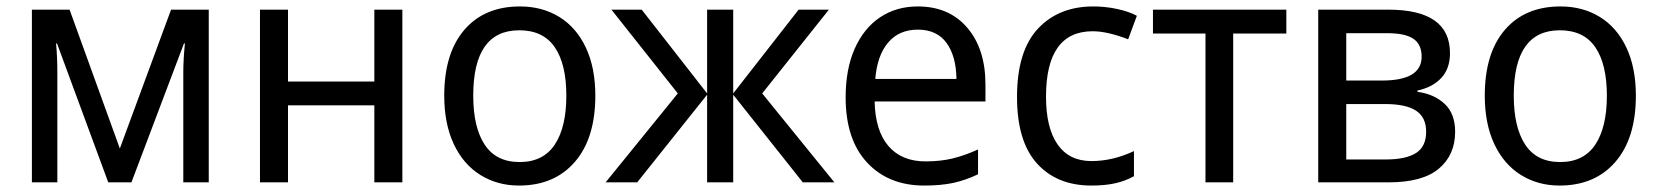

<svg xmlns="http://www.w3.org/2000/svg" viewBox="-20 -566 5148 596"><path d="M628 0H549V-342Q549 -381 554 -431H551L388 0H316L157 -431H154Q158 -391 158 -339V0H79V-536H196L352 -105L511 -536H628Z M874 -313H1142V-536H1229V0H1142V-239H874V0H787V-536H874Z M1591 10Q1524 10 1471 -23Q1418 -56 1388.5 -119Q1359 -182 1359 -269Q1359 -401 1421.5 -473.5Q1484 -546 1594 -546Q1663 -546 1716 -513.5Q1769 -481 1798.5 -418.5Q1828 -356 1828 -269Q1828 -137 1764.5 -63.5Q1701 10 1591 10ZM1593 -63Q1666 -63 1702 -117Q1738 -171 1738 -269Q1738 -367 1702 -419.5Q1666 -472 1592 -472Q1449 -472 1449 -269Q1449 -171 1484.5 -117Q1520 -63 1593 -63Z M2346 -276 2570 0H2472L2256 -272V0H2175V-272L1958 0H1860L2084 -276L1878 -536H1972L2175 -276V-536H2256V-276L2459 -536H2553Z M3039 -304V-251H2695Q2697 -160 2738 -112.5Q2779 -65 2853 -65Q2899 -65 2936.5 -74Q2974 -83 3016 -102V-25Q2976 -6 2938 2Q2900 10 2849 10Q2738 10 2671.5 -61.5Q2605 -133 2605 -264Q2605 -351 2633 -414.5Q2661 -478 2711.5 -512Q2762 -546 2829 -546Q2926 -546 2982.5 -480Q3039 -414 3039 -304ZM2697 -321H2949Q2948 -392 2918 -433Q2888 -474 2829 -474Q2771 -474 2737 -434Q2703 -394 2697 -321Z M3137 -265Q3137 -407 3201.5 -476.5Q3266 -546 3374 -546Q3412 -546 3448.5 -538Q3485 -530 3509 -517L3482 -444Q3417 -469 3372 -469Q3227 -469 3227 -266Q3227 -169 3263 -117.5Q3299 -66 3368 -66Q3434 -66 3500 -97V-19Q3473 -4 3441.5 3Q3410 10 3368 10Q3261 10 3199 -58.5Q3137 -127 3137 -265Z M3808 -462V0H3722V-462H3559V-536H3973V-462Z M4380 -285V-281Q4432 -274 4464.5 -243.5Q4497 -213 4497 -157Q4497 -85 4446.5 -42.5Q4396 0 4291 0H4072V-536H4290Q4481 -536 4481 -401Q4481 -353 4454 -324Q4427 -295 4380 -285ZM4286 -463H4159V-316H4270Q4393 -316 4393 -390Q4393 -428 4367.5 -445.5Q4342 -463 4286 -463ZM4280 -243H4159V-71H4282Q4344 -71 4375.5 -91Q4407 -111 4407 -157Q4407 -202 4375.5 -222.5Q4344 -243 4280 -243Z M4821 10Q4754 10 4701 -23Q4648 -56 4618.5 -119Q4589 -182 4589 -269Q4589 -401 4651.5 -473.5Q4714 -546 4824 -546Q4893 -546 4946 -513.5Q4999 -481 5028.5 -418.5Q5058 -356 5058 -269Q5058 -137 4994.5 -63.5Q4931 10 4821 10ZM4823 -63Q4896 -63 4932 -117Q4968 -171 4968 -269Q4968 -367 4932 -419.5Q4896 -472 4822 -472Q4679 -472 4679 -269Q4679 -171 4714.5 -117Q4750 -63 4823 -63Z"/></svg>

Font: Noto Sans Display
Style: Regular
Weight: 400
Designer: Monotype Design team
Foundry: Monotype Imaging Inc.
Version: Version 1.000